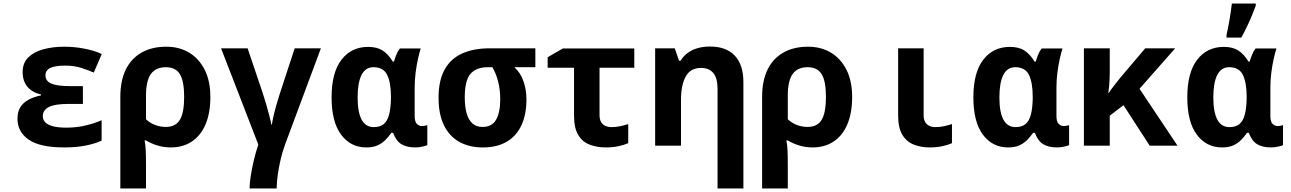

<svg xmlns="http://www.w3.org/2000/svg" viewBox="-20 -817 7240 1077"><path d="M341 10Q203 10 140.5 -34Q78 -78 78 -151Q78 -191 95 -217Q112 -243 141.5 -258.5Q171 -274 210 -282V-287Q176 -295 153 -312Q130 -329 118.5 -354.5Q107 -380 107 -412Q107 -464 138.5 -495Q170 -526 223 -540.5Q276 -555 341 -555Q398 -555 454 -544Q510 -533 551 -514L506 -410Q471 -425 433 -437Q395 -449 345 -449Q290 -449 262.5 -436Q235 -423 235 -395Q235 -362 268 -348Q301 -334 371 -334H445V-234H363Q287 -234 253.5 -216.5Q220 -199 220 -165Q220 -146 233.5 -131.5Q247 -117 276 -109Q305 -101 352 -101Q412 -101 464 -114Q516 -127 550 -143V-28Q513 -11 460.5 -0.5Q408 10 341 10Z M655 -274Q655 -364 685.5 -426.5Q716 -489 774 -522Q832 -555 913 -555Q985 -555 1040.5 -522Q1096 -489 1128 -426Q1160 -363 1160 -273Q1160 -183 1133 -119.5Q1106 -56 1056 -23Q1006 10 938 10Q899 10 863 -1Q827 -12 800 -29H791Q796 -7 797.5 26Q799 59 799 103V240H655ZM910 -105Q965 -105 989 -145Q1013 -185 1013 -273Q1013 -362 989 -401Q965 -440 910 -440Q854 -440 826.5 -402Q799 -364 799 -280V-148Q821 -127 850 -116Q879 -105 910 -105Z M1380 240Q1380 212 1386.5 170Q1393 128 1404 81.5Q1415 35 1429 -6L1220 -546H1369L1452 -300Q1461 -274 1471.5 -238Q1482 -202 1490.5 -169Q1499 -136 1502 -118H1505Q1507 -133 1513.5 -162.5Q1520 -192 1530 -227Q1540 -262 1550 -293L1633 -546H1780L1580 -9Q1565 31 1554.5 76Q1544 121 1538 163.5Q1532 206 1532 240Z M2035 10Q1947 10 1893.5 -61.5Q1840 -133 1840 -271Q1840 -410 1895.5 -482Q1951 -554 2045 -554Q2095 -554 2126.5 -533.5Q2158 -513 2183 -472H2190Q2195 -489 2203 -509.5Q2211 -530 2223 -545H2340Q2333 -524 2325 -488.5Q2317 -453 2311.5 -411Q2306 -369 2306 -325V-168Q2306 -134 2318.5 -122Q2331 -110 2347 -110Q2355 -110 2364 -112Q2373 -114 2377 -115V-3Q2370 1 2349 5.5Q2328 10 2311 10Q2262 10 2232 -8Q2202 -26 2185 -72H2175Q2160 -50 2141 -31Q2122 -12 2096.5 -1Q2071 10 2035 10ZM2077 -104Q2112 -104 2132.5 -121Q2153 -138 2162.5 -174Q2172 -210 2173 -266V-272Q2173 -353 2152 -396.5Q2131 -440 2075 -440Q2030 -440 2008 -396.5Q1986 -353 1986 -270Q1986 -188 2008.5 -146Q2031 -104 2077 -104Z M2689 10Q2612 10 2556 -21.5Q2500 -53 2470 -115Q2440 -177 2440 -268Q2440 -366 2474.5 -427.5Q2509 -489 2573.5 -517.5Q2638 -546 2726 -546H2983V-440H2865Q2900 -409 2916.5 -361Q2933 -313 2933 -260Q2933 -175 2905 -114.5Q2877 -54 2822.5 -22Q2768 10 2689 10ZM2687 -105Q2740 -105 2763 -146Q2786 -187 2786 -259Q2786 -313 2774.5 -358.5Q2763 -404 2742 -440H2717Q2651 -440 2619 -402.5Q2587 -365 2587 -271Q2587 -221 2597 -183.5Q2607 -146 2629 -125.5Q2651 -105 2687 -105Z M3379 10Q3329 10 3288 -5.5Q3247 -21 3223.5 -60Q3200 -99 3200 -169V-437H3052V-496L3137 -545H3538V-437H3343V-170Q3343 -148 3351.5 -133Q3360 -118 3375.5 -111Q3391 -104 3411 -104Q3435 -104 3458.5 -109Q3482 -114 3504 -121V-14Q3482 -4 3449.5 3Q3417 10 3379 10Z M4005 240V-224H4150V240ZM3655 0V-546H3765L3789 -476H3797Q3814 -503 3838 -520.5Q3862 -538 3893.5 -547Q3925 -556 3962 -556Q4054 -556 4102 -504.5Q4150 -453 4150 -356V0H4005V-319Q4005 -379 3981 -407.5Q3957 -436 3912 -436Q3853 -436 3826.5 -388Q3800 -340 3800 -257V0Z M4255 -274Q4255 -364 4285.5 -426.5Q4316 -489 4374 -522Q4432 -555 4513 -555Q4585 -555 4640.5 -522Q4696 -489 4728 -426Q4760 -363 4760 -273Q4760 -183 4733 -119.5Q4706 -56 4656 -23Q4606 10 4538 10Q4499 10 4463 -1Q4427 -12 4400 -29H4391Q4396 -7 4397.5 26Q4399 59 4399 103V240H4255ZM4510 -105Q4565 -105 4589 -145Q4613 -185 4613 -273Q4613 -362 4589 -401Q4565 -440 4510 -440Q4454 -440 4426.5 -402Q4399 -364 4399 -280V-148Q4421 -127 4450 -116Q4479 -105 4510 -105Z M5196 10Q5146 10 5105.5 -6Q5065 -22 5041.5 -61Q5018 -100 5018 -170V-546H5161V-170Q5161 -148 5169 -133.5Q5177 -119 5192 -111.5Q5207 -104 5227 -104Q5252 -104 5275 -109Q5298 -114 5320 -121V-14Q5298 -4 5266 3Q5234 10 5196 10Z M5635 10Q5547 10 5493.5 -61.5Q5440 -133 5440 -271Q5440 -410 5495.5 -482Q5551 -554 5645 -554Q5695 -554 5726.5 -533.5Q5758 -513 5783 -472H5790Q5795 -489 5803 -509.5Q5811 -530 5823 -545H5940Q5933 -524 5925 -488.5Q5917 -453 5911.5 -411Q5906 -369 5906 -325V-168Q5906 -134 5918.5 -122Q5931 -110 5947 -110Q5955 -110 5964 -112Q5973 -114 5977 -115V-3Q5970 1 5949 5.5Q5928 10 5911 10Q5862 10 5832 -8Q5802 -26 5785 -72H5775Q5760 -50 5741 -31Q5722 -12 5696.5 -1Q5671 10 5635 10ZM5677 -104Q5712 -104 5732.5 -121Q5753 -138 5762.5 -174Q5772 -210 5773 -266V-272Q5773 -353 5752 -396.5Q5731 -440 5675 -440Q5630 -440 5608 -396.5Q5586 -353 5586 -270Q5586 -188 5608.5 -146Q5631 -104 5677 -104Z M6060 0V-546H6205V-409Q6205 -389 6204 -370.5Q6203 -352 6201.5 -334Q6200 -316 6197 -295H6199Q6213 -316 6230 -338Q6247 -360 6265 -382L6404 -546H6572L6372 -319L6585 0H6429L6282 -227L6205 -168V0Z M6835 10Q6747 10 6693.5 -61.5Q6640 -133 6640 -271Q6640 -410 6695.5 -482Q6751 -554 6845 -554Q6895 -554 6926.5 -533.5Q6958 -513 6983 -472H6990Q6995 -489 7003 -509.5Q7011 -530 7023 -545H7140Q7133 -524 7125 -488.5Q7117 -453 7111.5 -411Q7106 -369 7106 -325V-168Q7106 -134 7118.5 -122Q7131 -110 7147 -110Q7155 -110 7164 -112Q7173 -114 7177 -115V-3Q7170 1 7149 5.5Q7128 10 7111 10Q7062 10 7032 -8Q7002 -26 6985 -72H6975Q6960 -50 6941 -31Q6922 -12 6896.5 -1Q6871 10 6835 10ZM6877 -104Q6912 -104 6932.5 -121Q6953 -138 6962.5 -174Q6972 -210 6973 -266V-272Q6973 -353 6952 -396.5Q6931 -440 6875 -440Q6830 -440 6808 -396.5Q6786 -353 6786 -270Q6786 -188 6808.5 -146Q6831 -104 6877 -104ZM6860 -621Q6864 -639 6868.5 -661Q6873 -683 6877 -707.5Q6881 -732 6884.5 -755Q6888 -778 6890 -797H7024V-785Q7015 -760 7002.5 -730Q6990 -700 6975 -668.5Q6960 -637 6943 -606H6860Z"/></svg>

Font: Noto Sans Mono
Style: Bold
Weight: 700
Designer: Monotype Design Team
Foundry: Monotype Imaging Inc.
Version: Version 2.014